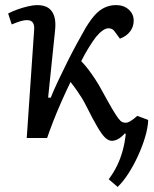

<svg xmlns="http://www.w3.org/2000/svg" viewBox="-20 -542 603 754"><path d="M179 -158Q192 -190 209 -226Q226 -262 244.5 -299Q263 -336 281.5 -370Q300 -404 316 -432Q336 -465 353.5 -484Q371 -503 391.5 -512.5Q412 -522 436 -522Q466 -522 485.5 -504.5Q505 -487 505 -461Q505 -437 491 -418.5Q477 -400 451 -390L432 -416Q427 -424 420.5 -427.5Q414 -431 406 -431Q396 -431 383.5 -422.5Q371 -414 357 -397Q344 -380 328.5 -355Q313 -330 299 -302Q316 -284 329 -266.5Q342 -249 354.5 -230Q367 -211 380 -187Q405 -141 420 -115.5Q435 -90 444 -78Q453 -66 459.5 -63Q466 -60 474 -60Q482 -60 494 -67.5Q506 -75 519 -87L562 -71Q561 -41 550 -4Q539 33 522 70Q505 107 484.5 139Q464 171 442 192L407 162Q427 135 440 108Q453 81 461.5 50.5Q470 20 474 -17H469Q459 -5 445.5 3Q432 11 419 11Q407 11 394 -0.5Q381 -12 362.5 -43.5Q344 -75 316 -131Q309 -145 300.5 -158.5Q292 -172 282 -186.5Q272 -201 257 -220Q238 -181 220 -140Q202 -99 188 -63Q174 -27 165 0H85L114 -423Q116 -443 109 -453Q102 -463 86 -463Q76 -463 63 -459.5Q50 -456 26 -446L12 -489Q27 -497 47.5 -504.5Q68 -512 89.5 -517Q111 -522 126 -522Q154 -522 170.5 -510.5Q187 -499 193.5 -476.5Q200 -454 196 -420L169 -159Z"/></svg>

Font: Literata 18pt
Style: Italic
Weight: 400
Italic angle: -2°
Designer: Latin by Veronika Burian and Jose Scaglione. Greek by Irene Vlachou. Cyrillic by Vera Evstafieva
Foundry: TypeTogether
Version: Version 3.103;gftools[0.9.29]